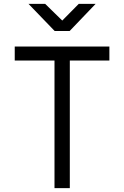

<svg xmlns="http://www.w3.org/2000/svg" viewBox="-20 -970 640 990"><path d="M262 -810H339L473 -950H386L301 -864L213 -950H127ZM261 0H340V-658H544V-730H56V-658H261Z"/></svg>

Font: JetBrains Mono Light
Style: Regular
Weight: 336
Monospace: yes
Designer: Philipp Nurullin, Konstantin Bulenkov
Foundry: JetBrains
Version: Version 2.305